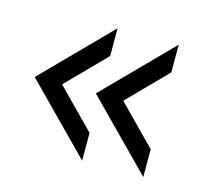

<svg xmlns="http://www.w3.org/2000/svg" viewBox="-68 -542 613 555"><g transform="rotate(15 239.0 -264.0)"><path d="M25 -264 220 -462V-379L107 -264L220 -149V-66ZM208 -264 403 -462V-379L290 -264L403 -149V-66Z"/></g></svg>

Font: D-DIN
Style: Regular
Weight: 400
Designer: Charles Nix
Foundry: Datto Inc.
Version: Version 1.00